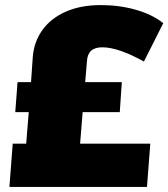

<svg xmlns="http://www.w3.org/2000/svg" viewBox="-20 -735 662 755"><path d="M295 -170H571L558 0H17L30 -170H83L93 -294H40L49 -412H102L109 -512Q114 -572 147.5 -618Q181 -664 239.5 -689.5Q298 -715 376 -715Q450 -715 514.5 -696.5Q579 -678 622 -644L546 -493Q445 -549 382 -549Q325 -549 322 -495L315 -412H459L451 -294H305Z"/></svg>

Font: Nunito Sans Heavy Heavy
Style: Italic
Weight: 400
Italic angle: -4.541°
Designer: Vernon Adams
Foundry: Vernon Adams
Version: Version 2.002